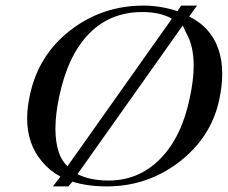

<svg xmlns="http://www.w3.org/2000/svg" viewBox="-20 -656 814 686"><path d="M684 -636 656 -597Q666 -592 674 -587Q699 -572 718 -552Q774 -491 774 -392Q774 -349 763 -298Q734 -165 620 -77Q506 10 362 10Q292 10 239 -7L224 10H169L196 -25Q157 -46 130 -79Q77 -141 77 -233Q77 -272 87 -317Q117 -458 229 -546Q344 -636 493 -636Q526 -636 559 -630Q588 -625 614 -616L627 -636ZM594 -589Q553 -613 489 -613Q374 -613 298.5 -536Q223 -459 192 -313Q178 -248 178 -196Q178 -149 190 -112Q199 -84 221 -62ZM647 -535Q643 -542 633 -565L257 -34Q301 -11 368 -11Q476 -11 552.5 -88.5Q629 -166 658 -306Q672 -370 672 -422Q672 -490 647 -535Z"/></svg>

Font: New Athena Unicode
Style: Italic
Weight: 400
Designer: J. Rusten 1997; rev. by R. Hancock 2001, 2002, rev. by D. Mastronarde 2002-2019
Foundry: Society for Classical Studies (formerly American Philological Association)
Version: Version 5.008